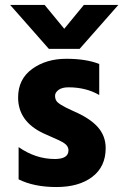

<svg xmlns="http://www.w3.org/2000/svg" viewBox="-20 -750 497 774"><path d="M301 -553H177L21 -730H160L239 -634L318 -730H457ZM406 -153Q406 -78 352 -37Q298 4 207.5 4Q117 4 55 -27V-157Q124 -109 201 -109Q256 -109 256 -144Q256 -163 234 -176Q218 -185 191 -196.5Q164 -208 154 -213Q53 -261 53 -357Q53 -431 109.5 -472Q166 -513 247 -513Q328 -513 380 -492V-367Q327 -398 256 -398Q230 -398 216 -387.5Q202 -377 202 -364.5Q202 -352 207 -344Q212 -336 223.5 -329Q235 -322 245.5 -316.5Q256 -311 274 -303Q342 -274 374 -238Q406 -202 406 -153Z"/></svg>

Font: Hind Colombo
Style: Bold
Weight: 700
Designer: Jyotish Sonowal, Aditi Pimprikar
Foundry: Indian Type Foundry
Version: Version 1.000;PS 1.0;hotconv 1.0.86;makeotf.lib2.5.63406; tt